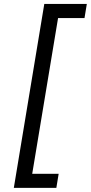

<svg xmlns="http://www.w3.org/2000/svg" viewBox="-20 -781 449 949"><path d="M48.3 147.7H258.5L269.9 78.1H139.2L267 -691.8H397.7L409.1 -761.4H198.9Z"/></svg>

Font: Magic Ui Pro
Style: Italic
Weight: 400
Italic angle: -9.39999°
Designer: Stefan Endress, Andreas Faust
Version: Version 1.000;FEAKit 1.0